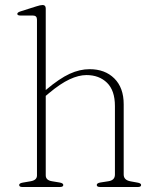

<svg xmlns="http://www.w3.org/2000/svg" viewBox="-20 -746 624 766"><path d="M162.5 -712V-386.5L164 -388Q217.5 -433 257.8 -451.5Q298 -470 337.5 -470Q399 -470 436.2 -433Q473.5 -396 473.5 -330V-49.5Q473.5 -27.5 501 -22.5L528.5 -17.5Q543 -15 543 -8Q543 0 530.5 0H379.5Q366 0 366 -8Q366 -15.5 381 -18L413 -23Q438.5 -27 438.5 -49.5V-323Q438.5 -385 407 -415.8Q375.5 -446.5 325 -446.5Q294 -446.5 257.5 -429.5Q221 -412.5 175 -374L162.5 -363.5V-46.5Q162.5 -27 187 -23L217 -18Q232.5 -15.5 232.5 -8Q232.5 0 219 0H69Q56.5 0 56.5 -8Q56.5 -15 71 -17.5L103 -23Q127.5 -27.5 127.5 -46V-667.5Q127.5 -684 111.5 -684H62.5Q49 -684 49 -690.5Q49 -696.5 61.5 -700.5L124.5 -720.5Q141.5 -726 150 -726Q162.5 -726 162.5 -712Z"/></svg>

Font: Fraunces 9pt S000 Thin
Style: Regular
Weight: 100
Version: Version 1.000; ttfautohint (v1.8.3)